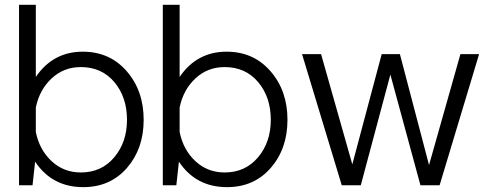

<svg xmlns="http://www.w3.org/2000/svg" viewBox="-20 -770 2042 798"><path d="M324.2 -555.2Q436 -555.2 506.6 -474.1Q577.1 -393.1 577.1 -272Q577.1 -151.9 507.6 -72Q438 7.8 326.2 7.8Q196.3 7.8 126 -98.1L115.2 0H59.1V-750H128.9V-450.2Q200.2 -555.2 324.2 -555.2ZM315.9 -53.2Q401.9 -53.2 454.8 -116.2Q507.8 -179.2 507.8 -272Q507.8 -366.2 455.3 -428.7Q402.8 -491.2 315.9 -491.2Q245.1 -491.2 194.6 -444.1Q144 -397 128.9 -323.2V-221.2Q144 -147 194.6 -100.1Q245.1 -53.2 315.9 -53.2Z M921.9 -555.2Q1033.7 -555.2 1104.2 -474.1Q1174.8 -393.1 1174.8 -272Q1174.8 -151.9 1105.2 -72Q1035.6 7.8 923.8 7.8Q793.9 7.8 723.6 -98.1L712.9 0H656.7V-750H726.6V-450.2Q797.9 -555.2 921.9 -555.2ZM913.6 -53.2Q999.5 -53.2 1052.5 -116.2Q1105.5 -179.2 1105.5 -272Q1105.5 -366.2 1053 -428.7Q1000.5 -491.2 913.6 -491.2Q842.8 -491.2 792.2 -444.1Q741.7 -397 726.6 -323.2V-221.2Q741.7 -147 792.2 -100.1Q842.8 -53.2 913.6 -53.2Z M1971.2 -544.9 1807.1 0H1727.5L1602.5 -460L1479.5 0H1400.4L1235.4 -544.9H1314.5L1444.3 -86.9L1566.4 -544.9H1642.1L1763.2 -84L1893.6 -544.9Z"/></svg>

Font: Oakes Grotesk
Style: Light
Weight: 300
Designer: Samuel Oakes
Foundry: Samuel Oakes
Version: Version 1.0 | wf-rip DC20170320